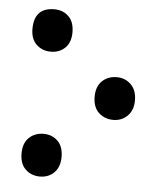

<svg xmlns="http://www.w3.org/2000/svg" viewBox="-45 -591 544 645"><g transform="rotate(5 226.5 -269.0)"><path d="M113 -408Q142 -408 161 -426.5Q180 -445 180 -479Q180 -514 161 -532.5Q142 -551 113 -551Q45 -551 45 -479Q45 -445 64.5 -426.5Q84 -408 113 -408ZM342 -198Q370 -198 389.5 -217Q409 -236 409 -270Q409 -304 389.5 -323Q370 -342 342 -342Q312 -342 292.5 -323.5Q273 -305 273 -270Q273 -235 293 -216.5Q313 -198 342 -198ZM113 13Q142 13 161 -6Q180 -25 180 -59Q180 -94 161 -112.5Q142 -131 113 -131Q84 -131 64.5 -112.5Q45 -94 45 -59Q45 -24 64.5 -5.5Q84 13 113 13Z"/></g></svg>

Font: Noto Sans Georgian Condensed Semi
Style: Regular
Weight: 600
Width: 3
Designer: Monotype Design Team
Foundry: Monotype Imaging Inc.
Version: Version 1.901